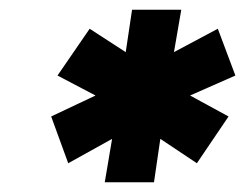

<svg xmlns="http://www.w3.org/2000/svg" viewBox="-20 -767 503 394"><path d="M195 -393H296L309 -482L384 -432L449 -528L370 -571L463 -612L427 -708L337 -660L352 -747H251L238 -660L164 -708L98 -612L176 -571L85 -528L120 -432L210 -482Z"/></svg>

Font: Arthouse Owned Black
Style: Italic
Weight: 900
Italic angle: -10°
Designer: Jeremy Tribby
Foundry: Tribby Type
Version: Version 1.000;PS 001.000;hotconv 1.0.88;makeotf.lib2.5.64775